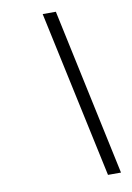

<svg xmlns="http://www.w3.org/2000/svg" viewBox="-102 -813 741 1076"><g transform="rotate(-10 269.0 -274.5)"><path d="M219 -750H294L497 201H423Z"/></g></svg>

Font: Teachers[wght] Italic
Style: Regular
Weight: 400
Designer: Alfredo Marco Pradil & Chank Diesel
Version: Version 1.000;Glyphs 3.1.2 (3151)